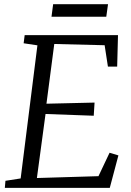

<svg xmlns="http://www.w3.org/2000/svg" viewBox="-20 -914 636 934"><path d="M3.5 0 6.5 -34.5 80.5 -46 162 -693.5 95 -703.5 100 -743H554L550 -590H505L489 -694L244 -700L206 -409.5L440 -415L436 -351L201.5 -359.5L159.5 -48L459 -57L513 -171L556 -158L514 0ZM238.5 -893.5H505.5L497 -832.5H230.5Z"/></svg>

Font: Merriweather 20pt Light
Style: Italic
Weight: 300
Italic angle: -7.8°
Version: Version 2.101